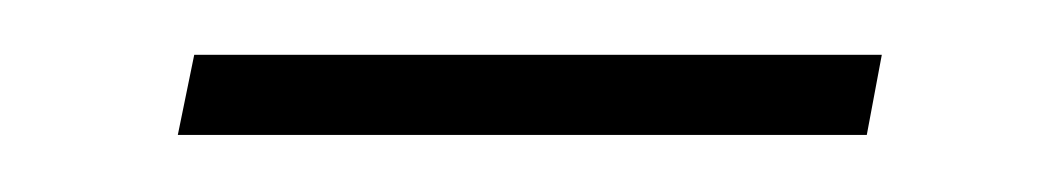

<svg xmlns="http://www.w3.org/2000/svg" viewBox="-20 -297 379 69"><path d="M43.9 -248.5 49.8 -277.3H296.9L291.5 -248.5Z"/></svg>

Font: Reddit Sans ExtraLight
Style: Italic
Weight: 250
Italic angle: -11.25°
Designer: Stephen Hutchings
Version: Version 1.013